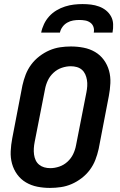

<svg xmlns="http://www.w3.org/2000/svg" viewBox="-20 -910 590 942"><path d="M225 12Q193 12 163 6Q133 0 107.5 -15Q82 -30 64.5 -54Q47 -78 39 -107Q31 -136 32.5 -168Q34 -200 40 -231L90 -491Q96 -518 106 -544Q116 -570 133 -593Q150 -616 173.5 -634Q197 -652 222.5 -663Q248 -674 274.5 -678Q301 -682 328 -682Q360 -682 390.5 -676Q421 -670 446.5 -655Q472 -640 489.5 -616Q507 -592 515 -563Q523 -534 521.5 -502Q520 -470 514 -439L464 -179Q458 -152 448 -126Q438 -100 421 -77Q404 -54 380.5 -36Q357 -18 331.5 -7Q306 4 279 8Q252 12 225 12ZM227 -85Q248 -85 270.5 -92.5Q293 -100 311 -116.5Q329 -133 339 -154Q349 -175 353 -197L404 -457Q407 -472 408 -487.5Q409 -503 406.5 -518Q404 -533 398 -546Q392 -559 381.5 -568Q371 -577 357 -581Q343 -585 327 -585Q306 -585 283.5 -577.5Q261 -570 243 -553.5Q225 -537 215 -516Q205 -495 201 -473L150 -213Q147 -198 146 -182.5Q145 -167 147 -152Q149 -137 155 -124Q161 -111 172 -102Q183 -93 197 -89Q211 -85 227 -85ZM182 -750Q186 -771 196 -792Q206 -813 221.5 -830Q237 -847 257 -859Q277 -871 299 -878Q321 -885 342.5 -887.5Q364 -890 385 -890Q406 -890 426.5 -887.5Q447 -885 466 -878Q485 -871 500 -859Q515 -847 524.5 -830Q534 -813 535 -792Q536 -771 532 -750H440Q443 -765 438.5 -778Q434 -791 423 -799Q412 -807 398 -809.5Q384 -812 369 -812Q354 -812 339 -809.5Q324 -807 310 -799Q296 -791 286.5 -778Q277 -765 274 -750Z"/></svg>

Font: Lode
Style: Bold Italic
Weight: 700
Italic angle: -11°
Monospace: yes
Designer: Belleve Invis
Foundry: Belleve Invis
Version: Version 29.2.0; ttfautohint (v1.8.3)